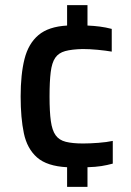

<svg xmlns="http://www.w3.org/2000/svg" viewBox="-20 -716 508 744"><path d="M240 8V-68Q162 -72 123.5 -106Q85 -140 72.5 -199.5Q60 -259 60 -342Q60 -428 75 -487.5Q90 -547 129 -580Q168 -613 240 -617V-696H319V-617Q344 -616 367 -613Q390 -610 413 -604V-516Q390 -520 358.5 -523Q327 -526 300 -526Q258 -525 232.5 -518Q207 -511 194 -492Q181 -473 176.5 -436.5Q172 -400 172 -342Q172 -283 177 -247Q182 -211 195.5 -192Q209 -173 235 -166.5Q261 -160 302 -160Q328 -160 361 -162.5Q394 -165 417 -170V-82Q395 -76 373 -72.5Q351 -69 319 -68V8Z"/></svg>

Font: Saira Medium
Style: Regular
Weight: 500
Designer: Hector Gatti with collaboration of the Omnibus-Type team
Foundry: Omnibus-Type
Version: Version 1.100; ttfautohint (v1.8.3)